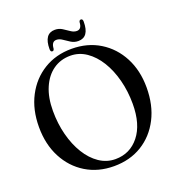

<svg xmlns="http://www.w3.org/2000/svg" viewBox="-151 -973 1025 1107"><g transform="rotate(-20 361.5 -420.0)"><path d="M359.5 -709.5Q457.5 -709.5 532.2 -663.5Q607 -617.5 649 -537Q691 -456.5 691 -352.5Q691 -244 649 -162.2Q607 -80.5 532.8 -35Q458.5 10.5 361 10.5Q263.5 10.5 188.8 -35.2Q114 -81 71.8 -162Q29.5 -243 29.5 -349Q29.5 -456 72 -537.2Q114.5 -618.5 189 -664Q263.5 -709.5 359.5 -709.5ZM583.5 -291Q583.5 -368 565.5 -437.2Q547.5 -506.5 514.8 -559.8Q482 -613 437.2 -643.8Q392.5 -674.5 339.5 -674.5Q279.5 -674.5 234 -642.5Q188.5 -610.5 162.8 -551Q137 -491.5 137 -409Q137 -331 155 -261.8Q173 -192.5 205.8 -139.2Q238.5 -86 283.5 -55.5Q328.5 -25 382 -25Q471.5 -25 527.5 -95.2Q583.5 -165.5 583.5 -291ZM413.5 -738Q389 -738 369 -750.5Q349 -763 331.2 -775.5Q313.5 -788 295.5 -788Q266 -788 263.5 -746Q261.5 -733.5 252 -733.5Q240.5 -733.5 240.5 -751Q240.5 -845.5 307 -845.5Q331.5 -845.5 351.2 -833Q371 -820.5 388.8 -808Q406.5 -795.5 425 -795.5Q454.5 -795.5 456.5 -837.5Q458.5 -850 468.5 -850Q480 -850 480 -832.5Q480 -738 413.5 -738Z"/></g></svg>

Font: Fraunces 144pt Soft
Style: Regular
Weight: 400
Version: Version 1.000;[0bf87f6ff]